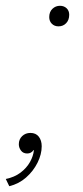

<svg xmlns="http://www.w3.org/2000/svg" viewBox="-41 -523 285 663"><path d="M64 -64Q83 -64 93 -51Q103 -38 103 -18Q103 10 88.5 39Q74 68 49 90Q24 112 -9 120L-21 95Q9 89 30 73Q51 57 62.5 36.5Q74 16 76 -4L75 -5Q71 1 65.5 4Q60 7 53 7Q39 7 31.5 -3Q24 -13 24 -25Q24 -42 35.5 -53Q47 -64 64 -64ZM166 -503Q180 -503 189 -494.5Q198 -486 198 -472Q198 -454 187.5 -443Q177 -432 161 -432Q147 -432 138 -441Q129 -450 129 -464Q129 -482 140 -492.5Q151 -503 166 -503Z"/></svg>

Font: Kantumruy Pro ExtraLight
Style: Italic
Weight: 250
Italic angle: -13°
Version: Version 1.002